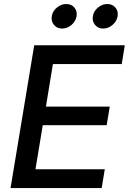

<svg xmlns="http://www.w3.org/2000/svg" viewBox="-20 -958 656 978"><path d="M33.7 0 154.3 -727.5H615.7L600.1 -631.8H249.5L213.9 -415H539.1L523.4 -320.3H197.8L160.6 -95.7H513.7L498 0ZM505.9 -812.5Q479.5 -812.5 464.1 -831.1Q448.7 -849.6 453.1 -875.5Q457 -901.4 478.8 -919.4Q500.5 -937.5 526.4 -937.5Q552.7 -937.5 567.9 -919.4Q583 -901.4 579.1 -875.5Q574.7 -849.6 553.2 -831.1Q531.7 -812.5 505.9 -812.5ZM296.4 -812.5Q270.5 -812.5 255.1 -831.1Q239.7 -849.6 243.7 -875.5Q248 -901.4 269.8 -919.4Q291.5 -937.5 317.4 -937.5Q343.8 -937.5 358.9 -919.4Q374 -901.4 370.1 -875.5Q365.7 -849.6 344.2 -831.1Q322.8 -812.5 296.4 -812.5Z"/></svg>

Font: Inter 16pt Medium
Style: Italic
Weight: 500
Italic angle: -9.3988°
Version: Version 4.001;git-66647c0bb